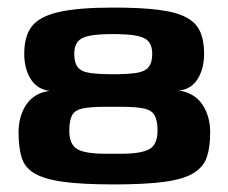

<svg xmlns="http://www.w3.org/2000/svg" viewBox="-20 -483 603 507"><path d="M280 4Q197 4 146.5 -3Q96 -10 70.5 -25.5Q45 -41 37 -67.5Q29 -94 29 -133Q29 -177 50 -207.5Q71 -238 111 -243Q78 -247 61 -274.5Q44 -302 44 -341Q44 -388 64.5 -414Q85 -440 136.5 -451.5Q188 -463 279 -463Q352 -463 399 -457Q446 -451 472 -437Q498 -423 508.5 -399.5Q519 -376 519 -341Q519 -302 502 -274.5Q485 -247 452 -244Q493 -238 514 -207.5Q535 -177 535 -133Q535 -95 526.5 -69Q518 -43 492 -26.5Q466 -10 415 -3Q364 4 280 4ZM259 -77H299Q354 -77 375 -89.5Q396 -102 396 -138Q396 -164 388.5 -178Q381 -192 360 -196.5Q339 -201 299 -201H259Q219 -201 198 -196.5Q177 -192 170 -178Q163 -164 163 -138Q163 -102 183.5 -89.5Q204 -77 259 -77ZM279 -287Q318 -287 340.5 -290.5Q363 -294 372.5 -306Q382 -318 382 -341Q382 -361 373 -372.5Q364 -384 341.5 -388.5Q319 -393 279 -393Q238 -393 216 -388.5Q194 -384 185 -372.5Q176 -361 176 -341Q176 -318 185 -306Q194 -294 216.5 -290.5Q239 -287 279 -287Z"/></svg>

Font: Genos
Style: Bold
Weight: 700
Designer: Robert E. Leuschke
Foundry: Robert E. Leuschke
Version: Version 1.010